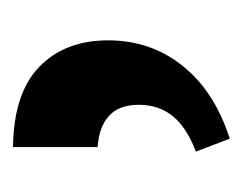

<svg xmlns="http://www.w3.org/2000/svg" viewBox="-59 -741 373 295"><g transform="rotate(-90 127.5 -593.5)"><path d="M49 -760Q132 -759 172.5 -719.5Q213 -680 213 -614Q213 -548 173.5 -499Q134 -450 62 -427L42 -479Q79 -493 96.5 -514.5Q114 -536 114 -567Q114 -597 97 -612.5Q80 -628 49 -630Z"/></g></svg>

Font: Noto Serif Armenian
Style: Bold
Weight: 700
Version: Version 2.007